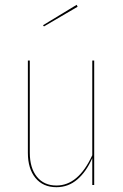

<svg xmlns="http://www.w3.org/2000/svg" viewBox="-20 -770 512 799"><path d="M372 0H364V-112Q339 -55 301.5 -23Q264 9 215 9Q159 9 127.5 -29.5Q96 -68 96 -134V-518H104V-135Q104 -71 133.5 -34.5Q163 2 215 2Q306 2 364 -124V-518H372ZM303 -742 163 -660 159 -665 299 -750Z"/></svg>

Font: Fira Sans Compressed Eight
Style: Regular
Weight: 100
Width: 1
Designer: bBox Type GmbH & Carrois Corporate GbR & Edenspiekermann AG
Foundry: bBox Type GmbH & Carrois Corporate GbR & Edenspiekermann AG
Version: Version 4.301